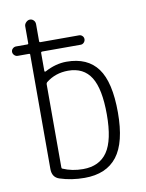

<svg xmlns="http://www.w3.org/2000/svg" viewBox="-85 -811 671 882"><g transform="rotate(-10 250.0 -370.0)"><path d="M140.6 -444.3V-56.6Q140.6 -50.8 144.5 -49.8Q186.5 -31.2 238.3 -31.2Q314.5 -31.2 351.6 -85.4Q388.7 -139.6 388.7 -259.8Q388.7 -378.9 354.5 -433.6Q320.3 -488.3 248 -488.3Q188.5 -488.3 144.5 -453.1Q140.6 -449.2 140.6 -444.3ZM32.2 -595.7Q23.4 -595.7 16.6 -602.5Q9.8 -609.4 9.8 -618.2Q9.8 -627 16.6 -633.3Q23.4 -639.6 32.2 -639.6H85Q89.8 -639.6 89.8 -644.5V-723.6Q89.8 -733.4 98.1 -741.7Q106.4 -750 116.2 -750Q126 -750 133.3 -742.7Q140.6 -735.4 140.6 -723.6V-644.5Q140.6 -639.6 146.5 -639.6H326.2Q335 -639.6 341.3 -633.3Q347.7 -627 347.7 -618.2Q347.7 -609.4 341.3 -602.5Q335 -595.7 326.2 -595.7H146.5Q141.6 -595.7 140.6 -591.8V-504.9Q140.6 -503.9 142.1 -502.9Q143.6 -502 146.5 -502.9Q197.3 -530.3 248 -530.3Q345.7 -530.3 393.1 -465.8Q440.4 -401.4 440.4 -259.8Q440.4 -120.1 390.1 -55.2Q339.8 9.8 238.3 9.8Q176.8 9.8 123 -7.8Q89.8 -18.6 89.8 -57.6V-591.8Q89.8 -595.7 85 -595.7Z"/></g></svg>

Font: Rounded-L Mgen+ 1mn light
Style: Regular
Weight: 200
Designer: [Source Han Sans]
Ryoko NISHIZUKA  (kana & ideographs); Paul D. Hunt (Latin, Greek & Cyrillic); Wenlong ZHANG  (bopomofo
Version: Version 1.059.20150602